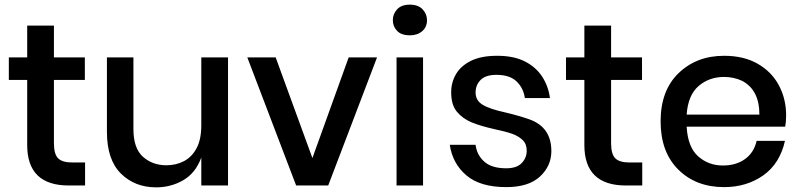

<svg xmlns="http://www.w3.org/2000/svg" viewBox="-20 -798 3443 826"><path d="M346 0H276Q97 0 97 -174V-454H18V-551H97V-688H212V-551H345V-454H212V-182Q212 -135 230 -117Q248 -99 291 -99H346Z M652 8Q560 8 500 -51.5Q440 -111 440 -231V-551H554V-243Q554 -160 595 -123.5Q636 -87 696 -87Q737 -87 771 -104.5Q805 -122 825.5 -160Q846 -198 846 -259V-551H961V0H846V-120Q821 -53 768 -22.5Q715 8 652 8Z M1392 0H1254L1044 -551H1166L1324 -118L1480 -551H1602Z M1743 -646Q1707 -646 1688.5 -665Q1670 -684 1670 -711Q1670 -738 1688.5 -758Q1707 -778 1743 -778Q1779 -778 1798 -758Q1817 -738 1817 -711Q1817 -682 1796.5 -664Q1776 -646 1743 -646ZM1800 0H1686V-551H1800Z M2158 7Q2046 7 1986.5 -43.5Q1927 -94 1915 -175H2026Q2031 -132 2063 -103Q2095 -74 2158 -74Q2203 -74 2224.5 -96.5Q2246 -119 2246 -150Q2246 -179 2228 -196Q2210 -213 2183 -222.5Q2156 -232 2109 -242Q2046 -256 2008 -272Q1970 -288 1945.5 -317.5Q1921 -347 1921 -401Q1921 -444 1942 -479.5Q1963 -515 2006.5 -536.5Q2050 -558 2119 -558Q2190 -558 2237.5 -534Q2285 -510 2312 -469Q2339 -428 2346 -376H2238Q2232 -419 2202.5 -447.5Q2173 -476 2116 -476Q2069 -476 2047.5 -454Q2026 -432 2026 -400Q2026 -366 2056 -347.5Q2086 -329 2155 -314Q2214 -300 2259 -284Q2352 -250 2352 -148Q2352 -84 2303 -38.5Q2254 7 2158 7Z M2743 0H2673Q2494 0 2494 -174V-454H2415V-551H2494V-688H2609V-551H2742V-454H2609V-182Q2609 -135 2627 -117Q2645 -99 2688 -99H2743Z M3095 7Q2974 7 2898 -68.5Q2822 -144 2822 -276Q2822 -409 2899.5 -483.5Q2977 -558 3095 -558Q3180 -558 3240 -523.5Q3300 -489 3331 -430.5Q3362 -372 3362 -302Q3362 -274 3358 -253H2934Q2939 -165 2983.5 -125.5Q3028 -86 3090 -86Q3147 -86 3185.5 -114Q3224 -142 3235 -192H3357Q3335 -94 3263.5 -43.5Q3192 7 3095 7ZM3247 -305Q3247 -411 3173 -450Q3137 -467 3095 -467Q3031 -467 2985.5 -428Q2940 -389 2934 -305Z"/></svg>

Font: Ulagadi Sans Medium
Style: Regular
Weight: 500
Designer: Ninad Kale (Devanagari), Jonny Pinhorn (Latin)
Foundry: Indian Type Foundry
Version: Version 3.01;March 29, 2020;FontCreator 12.0.0.2522 64-bit; 